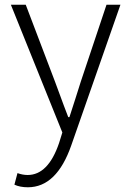

<svg xmlns="http://www.w3.org/2000/svg" viewBox="-20 -553 530 813"><path d="M98 240Q65 240 41 229L54 180Q76 188 97 188Q184 188 230 53L244 8L26 -533H89L213 -207Q260 -79 269 -57H274Q283 -84 299.5 -136Q316 -188 322 -207L431 -533H490L282 62Q220 240 98 240Z"/></svg>

Font: NotoSansHansLight
Style: Regular
Weight: 300
Designer: Ryoko NISHIZUKA  (kana & ideographs); Paul D. Hunt (Latin, Greek & Cyrillic); Wenlong ZHANG  (bopomofo); Sandoll Communi
Foundry: Adobe Systems Incorporated
Version: Version 1.00;December 8, 2021;FontCreator 13.0.0.2675 64-bit